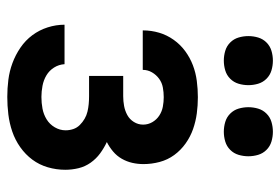

<svg xmlns="http://www.w3.org/2000/svg" viewBox="-144 -636 787 540"><g transform="rotate(90 250.0 -365.5)"><path d="M252 8Q228 8 204 5Q180 2 157 -6.5Q134 -15 113.5 -29Q93 -43 78.5 -62.5Q64 -82 56.5 -105.5Q49 -129 49 -153H160Q161 -137 169.5 -123.5Q178 -110 191.5 -102Q205 -94 221 -91Q237 -88 252 -88Q269 -88 285 -91Q301 -94 315 -102.5Q329 -111 337.5 -125.5Q346 -140 346 -156Q346 -167 342.5 -177.5Q339 -188 331 -196Q323 -204 313.5 -209.5Q304 -215 293.5 -217.5Q283 -220 272 -221Q261 -222 250 -222H193V-318H250Q264 -318 277.5 -320.5Q291 -323 303 -329.5Q315 -336 322.5 -348Q330 -360 330 -374Q330 -388 323 -400Q316 -412 304.5 -419.5Q293 -427 279.5 -429.5Q266 -432 253 -432Q239 -432 225.5 -429.5Q212 -427 201 -419Q190 -411 183 -399Q176 -387 176 -373H65V-374Q65 -397 71.5 -419Q78 -441 91.5 -460Q105 -479 123.5 -492.5Q142 -506 163 -514Q184 -522 207 -525Q230 -528 253 -528Q276 -528 298.5 -525Q321 -522 342.5 -514.5Q364 -507 383 -493.5Q402 -480 415.5 -461.5Q429 -443 435 -420.5Q441 -398 441 -375Q441 -359 437.5 -343.5Q434 -328 426 -314Q418 -300 405.5 -289.5Q393 -279 379 -272Q396 -264 411 -253Q426 -242 437 -226.5Q448 -211 452.5 -192.5Q457 -174 457 -155Q457 -130 450 -106Q443 -82 428.5 -62.5Q414 -43 393.5 -28.5Q373 -14 349.5 -6Q326 2 301.5 5Q277 8 252 8ZM350 -601Q336 -601 322.5 -605Q309 -609 299 -619Q289 -629 285 -642.5Q281 -656 281 -670Q281 -684 285 -697.5Q289 -711 299 -721Q309 -731 322.5 -735Q336 -739 350 -739Q364 -739 377.5 -735Q391 -731 401 -721Q411 -711 415 -697.5Q419 -684 419 -670Q419 -656 415 -642.5Q411 -629 401 -619Q391 -609 377.5 -605Q364 -601 350 -601ZM150 -601Q136 -601 122.5 -605Q109 -609 99 -619Q89 -629 85 -642.5Q81 -656 81 -670Q81 -684 85 -697.5Q89 -711 99 -721Q109 -731 122.5 -735Q136 -739 150 -739Q164 -739 177.5 -735Q191 -731 201 -721Q211 -711 215 -697.5Q219 -684 219 -670Q219 -656 215 -642.5Q211 -629 201 -619Q191 -609 177.5 -605Q164 -601 150 -601Z"/></g></svg>

Font: Iosevka Algr
Style: Bold
Weight: 700
Monospace: yes
Designer: Belleve Invis
Foundry: Belleve Invis
Version: Version 26.0.2; ttfautohint (v1.8.3)